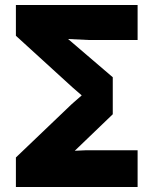

<svg xmlns="http://www.w3.org/2000/svg" viewBox="-20 -753 620 773"><path d="M44 0H534V-148H325L281 -146L434 -293V-442L254 -596L336 -592H534V-733H44V-609L271 -402L309 -369L269 -334L44 -119Z"/></svg>

Font: Kreadon Extra Bold
Style: Regular
Weight: 800
Designer: kohakuno
Foundry: StudioGnu
Version: Version 1.000;Glyphs 3.1.2 (3151)